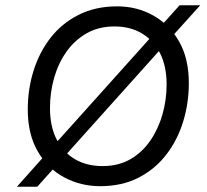

<svg xmlns="http://www.w3.org/2000/svg" viewBox="-20 -694 782 726"><path d="M216 -94 176 -136 562 -566 599 -521ZM44 12 176 -136 216 -94 121 12ZM599 -521 562 -566 659 -674H737ZM359 10Q285 10 222.5 -23.5Q160 -57 122.5 -122Q85 -187 85 -280Q85 -357 107 -427Q129 -497 171.5 -551.5Q214 -606 277.5 -638Q341 -670 423 -670Q497 -670 558.5 -636Q620 -602 657 -537.5Q694 -473 694 -380Q694 -304 672.5 -234Q651 -164 608.5 -109Q566 -54 503.5 -22Q441 10 359 10ZM368 -66Q428 -66 473 -92Q518 -118 548.5 -162.5Q579 -207 594.5 -262Q610 -317 610 -375Q610 -444 585 -493Q560 -542 516 -568Q472 -594 413 -594Q353 -594 307.5 -568Q262 -542 231 -498Q200 -454 184.5 -399Q169 -344 169 -285Q169 -216 194 -167Q219 -118 263.5 -92Q308 -66 368 -66Z"/></svg>

Font: Work Sans
Style: Italic
Weight: 400
Italic angle: -13°
Designer: Wei Huang
Foundry: Wei Huang
Version: Version 2.012